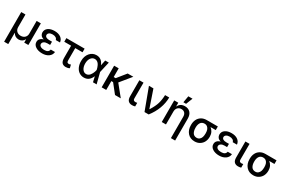

<svg xmlns="http://www.w3.org/2000/svg" viewBox="168 -2384 6245 4195"><g transform="rotate(30 3291.0 -286.5)"><path d="M71.3 202.6V-545.4H177.7V-226.1Q177.7 -164.6 216.3 -127Q254.9 -89.4 318.4 -89.4Q381.8 -89.4 420.7 -127.4Q459.5 -165.5 459.5 -226.1V-545.4H565.9V0H461.4V-80.1H457Q437 -40 400.1 -18.3Q363.3 3.4 318.4 3.4Q273.4 3.4 236.6 -18.3Q199.7 -40 179.7 -80.1H175.3V202.6Z M977.1 -238.8H908.2Q856.4 -238.8 823.5 -215.6Q790.5 -192.4 790.5 -155.8Q790.5 -121.6 824.5 -99.9Q858.4 -78.1 915.5 -78.1Q971.7 -78.1 1001.7 -97.7Q1031.7 -117.2 1040 -158.2H1147Q1139.6 -80.6 1075.9 -35.4Q1012.2 9.8 915 9.8Q814.5 9.8 749 -33.7Q683.6 -77.1 683.6 -147.9Q683.6 -174.8 693.1 -197.8Q702.6 -220.7 728.8 -241.9Q754.9 -263.2 795.4 -273.9Q740.7 -289.6 717.3 -321.5Q693.8 -353.5 693.4 -393.1Q693.8 -467.8 754.2 -510.3Q814.5 -552.7 914.1 -552.7Q1008.8 -552.7 1069.1 -510.3Q1129.4 -467.8 1137.2 -393.1H1030.3Q1023.4 -427.2 992.2 -446.3Q960.9 -465.3 911.6 -465.3Q859.9 -465.3 829.3 -444.1Q798.8 -422.9 798.3 -389.2Q798.8 -357.4 827.1 -339.1Q855.5 -320.8 908.2 -320.8H977.1Z M1670.4 -545.4V-453.6H1486.8V-143.1Q1486.8 -123 1491.2 -110.4Q1495.6 -97.7 1503.9 -92Q1512.2 -86.4 1520 -84.7Q1527.8 -83 1539.1 -83Q1558.1 -83 1584.5 -95.7L1605 -14.2Q1566.9 9.8 1511.7 9.8Q1447.3 9.8 1414.8 -27.8Q1382.3 -65.4 1382.3 -146.5V-453.6H1210V-545.4Z M1966.8 11.2Q1899.4 10.7 1847.2 -25.4Q1794.9 -61.5 1766.4 -126.2Q1737.8 -190.9 1737.8 -272.9Q1737.8 -396 1803.7 -474.4Q1869.6 -552.7 1971.2 -552.7Q2103.5 -552.7 2159.7 -410.6H2161.1L2189.9 -545.4H2280.3L2218.3 -272.9L2287.6 0H2196.3L2165 -133.3H2163.1Q2103 12.7 1966.8 11.2ZM2131.3 -272.9V-273.9Q2126 -298.8 2119.4 -320.8Q2112.8 -342.8 2100.1 -370.1Q2087.4 -397.5 2071.8 -416.7Q2056.2 -436 2032 -449.2Q2007.8 -462.4 1979.5 -462.4Q1918.5 -462.4 1880.6 -409.2Q1842.8 -356 1842.8 -272Q1842.8 -188.5 1879.2 -134.3Q1915.5 -80.1 1974.1 -80.1Q2001.5 -80.1 2025.6 -93.5Q2049.8 -106.9 2066.4 -127Q2083 -147 2096.9 -173.8Q2110.8 -200.7 2118.7 -224.4Q2126.5 -248 2131.3 -271.5Z M2530.3 -545.4V-326.2H2580.1L2756.8 -545.4H2898.9L2676.3 -272.9L2897.5 0H2752L2574.7 -223.1H2530.3V0H2415V-545.4Z M3051.3 -545.4H3156.2L3155.3 -147Q3155.8 -113.3 3171.9 -101.1Q3188 -88.9 3216.3 -88.9Q3234.9 -88.9 3257.8 -94.2V-4.4Q3224.1 6.8 3181.2 6.8Q3120.6 6.8 3085.9 -28.6Q3051.3 -64 3051.3 -141.1Z M3496.1 0 3293 -545.4H3406.2L3555.7 -108.9H3561Q3639.6 -234.4 3668 -329.1Q3696.3 -423.8 3700.2 -545.4H3804.7Q3803.7 -405.3 3752 -265.9Q3700.2 -126.5 3601.1 0Z M4124.5 -609.9 4153.3 -776.9H4258.8L4192.9 -609.9ZM4037.6 -323.7V0H3931.2V-545.4H4033.2V-456.5H4040Q4059.6 -501.5 4100.3 -527.1Q4141.1 -552.7 4200.7 -552.7Q4286.6 -552.7 4336.7 -499.5Q4386.7 -446.3 4386.7 -347.2V204.6H4280.3V-334Q4280.3 -393.1 4249.5 -426.8Q4218.8 -460.4 4164.6 -460.4Q4108.4 -460.4 4073 -424.1Q4037.6 -387.7 4037.6 -323.7Z M4516.6 -258.3V-270Q4516.6 -343.8 4544.9 -401.9Q4573.2 -460 4628.9 -494.1Q4684.6 -528.3 4759.8 -528.3H5041.5V-437H4909.2Q4951.7 -405.8 4976.3 -356.7Q5001 -307.6 5001 -248.5V-238.8Q5001 -171.9 4973.4 -116Q4945.8 -60.1 4890.4 -25.1Q4835 9.8 4761.2 9.8Q4647.9 9.8 4582.3 -65.7Q4516.6 -141.1 4516.6 -258.3ZM4632.3 -270V-258.3Q4632.3 -221.2 4639.6 -190.2Q4647 -159.2 4661.9 -134.3Q4676.8 -109.4 4702.1 -95.5Q4727.5 -81.5 4761.2 -81.5Q4804.2 -81.5 4833 -106.4Q4861.8 -131.3 4873.8 -169.7Q4885.7 -208 4885.7 -258.3V-270Q4885.7 -316.9 4873.5 -353.3Q4861.3 -389.6 4832.3 -413.3Q4803.2 -437 4759.8 -437Q4727.1 -437 4701.9 -423.6Q4676.8 -410.2 4661.9 -386.7Q4647 -363.3 4639.6 -334Q4632.3 -304.7 4632.3 -270Z M5441.4 -238.8H5372.6Q5320.8 -238.8 5287.8 -215.6Q5254.9 -192.4 5254.9 -155.8Q5254.9 -121.6 5288.8 -99.9Q5322.8 -78.1 5379.9 -78.1Q5436 -78.1 5466.1 -97.7Q5496.1 -117.2 5504.4 -158.2H5611.3Q5604 -80.6 5540.3 -35.4Q5476.6 9.8 5379.4 9.8Q5278.8 9.8 5213.4 -33.7Q5147.9 -77.1 5147.9 -147.9Q5147.9 -174.8 5157.5 -197.8Q5167 -220.7 5193.1 -241.9Q5219.2 -263.2 5259.8 -273.9Q5205.1 -289.6 5181.6 -321.5Q5158.2 -353.5 5157.7 -393.1Q5158.2 -467.8 5218.5 -510.3Q5278.8 -552.7 5378.4 -552.7Q5473.1 -552.7 5533.4 -510.3Q5593.8 -467.8 5601.6 -393.1H5494.6Q5487.8 -427.2 5456.5 -446.3Q5425.3 -465.3 5376 -465.3Q5324.2 -465.3 5293.7 -444.1Q5263.2 -422.9 5262.7 -389.2Q5263.2 -357.4 5291.5 -339.1Q5319.8 -320.8 5372.6 -320.8H5441.4Z M5726.6 -545.4H5831.5L5830.6 -147Q5831.1 -113.3 5847.2 -101.1Q5863.3 -88.9 5891.6 -88.9Q5910.2 -88.9 5933.1 -94.2V-4.4Q5899.4 6.8 5856.4 6.8Q5795.9 6.8 5761.2 -28.6Q5726.6 -64 5726.6 -141.1Z M5997.1 -258.3V-270Q5997.1 -343.8 6025.4 -401.9Q6053.7 -460 6109.4 -494.1Q6165 -528.3 6240.2 -528.3H6522V-437H6389.6Q6432.1 -405.8 6456.8 -356.7Q6481.4 -307.6 6481.4 -248.5V-238.8Q6481.4 -171.9 6453.9 -116Q6426.3 -60.1 6370.8 -25.1Q6315.4 9.8 6241.7 9.8Q6128.4 9.8 6062.7 -65.7Q5997.1 -141.1 5997.1 -258.3ZM6112.8 -270V-258.3Q6112.8 -221.2 6120.1 -190.2Q6127.4 -159.2 6142.3 -134.3Q6157.2 -109.4 6182.6 -95.5Q6208 -81.5 6241.7 -81.5Q6284.7 -81.5 6313.5 -106.4Q6342.3 -131.3 6354.2 -169.7Q6366.2 -208 6366.2 -258.3V-270Q6366.2 -316.9 6354 -353.3Q6341.8 -389.6 6312.7 -413.3Q6283.7 -437 6240.2 -437Q6207.5 -437 6182.4 -423.6Q6157.2 -410.2 6142.3 -386.7Q6127.4 -363.3 6120.1 -334Q6112.8 -304.7 6112.8 -270Z"/></g></svg>

Font: Interop Med
Style: Regular
Weight: 500
Designer: Rasmus Andersson, Google, Jang Haemin
Foundry: jhaemin
Version: Version 1.007